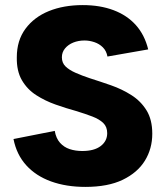

<svg xmlns="http://www.w3.org/2000/svg" viewBox="-20 -727 651 754"><path d="M195 -213Q200 -184 215.5 -166.5Q231 -149 253.5 -141.5Q276 -134 303 -134Q350 -134 375.5 -153.5Q401 -173 401 -204Q401 -229 385.5 -244Q370 -259 342.5 -269.5Q315 -280 279 -291Q239 -302 198 -316.5Q157 -331 122 -353.5Q87 -376 66 -412Q45 -448 46 -502Q46 -568 80 -614Q114 -660 172 -683.5Q230 -707 305 -707Q373 -707 426 -687Q479 -667 513.5 -628.5Q548 -590 562 -533L402 -505Q398 -527 384 -541Q370 -555 350.5 -561.5Q331 -568 312 -568Q288 -568 268 -560Q248 -552 235.5 -537Q223 -522 223 -502Q223 -480 237.5 -466Q252 -452 277 -441Q302 -430 332 -420Q373 -407 416 -392Q459 -377 496 -353.5Q533 -330 555.5 -293.5Q578 -257 578 -202Q578 -143 549 -96Q520 -49 462 -21Q404 7 315 7Q240 7 180.5 -14.5Q121 -36 83 -78Q45 -120 33 -181Z"/></svg>

Font: Albert Sans Black
Style: Regular
Weight: 900
Designer: Andreas Rasmussen
Foundry: a.Foundry
Version: Version 1.025